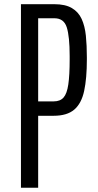

<svg xmlns="http://www.w3.org/2000/svg" viewBox="-20 -879 460 899"><path d="M78.1 0V-859.4H233.9Q285.6 -859.4 316.4 -841.3Q347.2 -823.2 362.3 -790.3Q377.4 -757.3 382.1 -711.7Q386.7 -666 386.7 -610.8V-600.6Q386.7 -511.7 374 -453.1Q361.3 -394.5 327.6 -365.7Q293.9 -336.9 231 -336.9H158.7V0ZM158.7 -404.3H231.4Q261.7 -404.3 277.6 -422.4Q293.5 -440.4 299.8 -483.4Q306.2 -526.4 306.2 -600.1V-616.7Q306.2 -708 292.7 -750.7Q279.3 -793.5 234.9 -793.5H158.7Z"/></svg>

Font: Antonio ExtraLight
Style: Regular
Weight: 250
Designer: Vernon Adams
Foundry: Vernon Adams
Version: Version 1.002